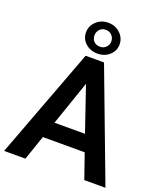

<svg xmlns="http://www.w3.org/2000/svg" viewBox="-170 -1067 1000 1177"><g transform="rotate(20 329.5 -478.5)"><path d="M332 -957Q378 -957 409.5 -927Q441 -897 441 -855Q441 -813 409.5 -784.5Q378 -756 332 -756Q285 -756 253.5 -784.5Q222 -813 222 -855Q222 -897 253.5 -927Q285 -957 332 -957ZM332 -801Q356 -801 371.5 -817Q387 -833 387 -855Q387 -878 371.5 -894.5Q356 -911 332 -911Q307 -911 292 -894.5Q277 -878 277 -855Q277 -832 292 -816.5Q307 -801 332 -801ZM269 -719H389L660 0H522L466 -161H193L138 0H-1ZM330 -558 230 -268H429Z"/></g></svg>

Font: Freesentation 7 Bold
Style: Regular
Weight: 700
Designer: glyphs from Roboto by Christian Robertson / Hangul glyphs from Noto Sans CJK(Source Han Sans) by Jang Soo-young and Kang
Foundry: PT&
Version: Version 2.001